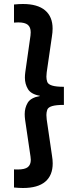

<svg xmlns="http://www.w3.org/2000/svg" viewBox="-20 -825 390 960"><path d="M50 112.5V22Q59.5 22.5 67.5 22.5Q104.5 22.5 119.2 10.5Q134 -1.5 134 -26Q134 -33.5 132.5 -42.5L105.5 -226Q103.5 -241 103.5 -254.5Q103.5 -286 118.5 -311.2Q133.5 -336.5 179.5 -345V-346Q135 -354 119.8 -379.5Q104.5 -405 104.5 -436.5Q104.5 -449.5 106.5 -464.5L132.5 -647.5Q133.5 -656 133.5 -663.5Q133.5 -689 119 -701Q104.5 -713 71 -713Q61.5 -713 50 -712V-802.5Q73.5 -805 94.5 -805Q168 -805 205.5 -773.2Q243 -741.5 243 -682Q243 -663.5 239.5 -642L213.5 -463Q212 -451 212 -441.5Q212 -428 216.2 -415.8Q220.5 -403.5 240.5 -397.2Q260.5 -391 299.5 -391V-300.5Q260.5 -300.5 240.5 -294.5Q220.5 -288.5 216.2 -276Q212 -263.5 212 -250Q212 -240 213.5 -228L240 -46.5Q243.5 -26 243.5 -8Q243.5 52 206.2 83.5Q169 115 95 115Q74 115 50 112.5Z"/></svg>

Font: Geologica EX Med
Style: Regular
Weight: 500
Designer: Sindre Bremnes, Frode Helland
Foundry: Monokrom Skriftforlag AS
Version: Version 1.010;gftools[0.9.28]